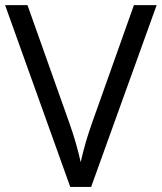

<svg xmlns="http://www.w3.org/2000/svg" viewBox="-20 -734 635 754"><path d="M505.9 -713.9H595.2L337.9 0H255.9L0 -713.9H87.9L252 -252Q280.3 -172.4 296.9 -97.2Q314.5 -176.3 342.8 -254.9Z"/></svg>

Font: f05545470
Style: Regular
Weight: 400
Foundry: Ascender Corporation
Version: Version 1.10